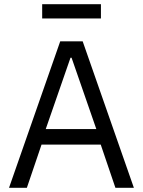

<svg xmlns="http://www.w3.org/2000/svg" viewBox="-20 -895 681 915"><path d="M181 -807V-875H461V-807ZM23 0 267 -698H374L618 0H530L460 -206H178L108 0ZM198 -280H439L321 -620H316Z"/></svg>

Font: Anuphan
Style: Regular
Weight: 400
Designer: Mike Abbink, Paul van der Laan, Pieter van Rosmalen, Mint Tantisuwanna
Foundry: Bold Monday; Cadson Demak
Version: Version 3.002;hotconv 1.0.109;makeotfexe 2.5.65596